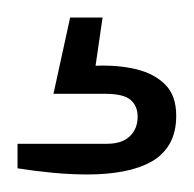

<svg xmlns="http://www.w3.org/2000/svg" viewBox="-20 -31 221 219"><path d="M80 168Q60 168 39.5 166Q19 164 0 161V133H102Q119 133 128 124.5Q137 116 137 102Q137 90 129 83Q121 76 100 76H41L60 -11H97L89 44Q115 43 135.5 48Q156 53 168.5 65.5Q181 78 181 101Q181 120 173.5 133Q166 146 152.5 153.5Q139 161 120.5 164.5Q102 168 80 168Z"/></svg>

Font: Archivo SemiBold Thin
Style: Regular
Weight: 250
Version: Version 2.001